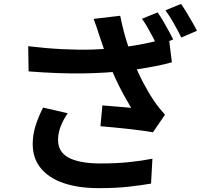

<svg xmlns="http://www.w3.org/2000/svg" viewBox="-20 -892 1040 976"><path d="M781.2 -829Q794.2 -811.3 808.8 -786.1Q823.4 -760.9 837.2 -735.8Q851 -710.7 860.5 -691.8L780.2 -657.5Q770.4 -678.3 757.1 -703Q743.8 -727.8 729.7 -752.8Q715.7 -777.8 701.7 -796.5ZM900.3 -872.1Q913.5 -853.3 928.8 -827.9Q944 -802.5 958.3 -777.9Q972.6 -753.3 981.1 -735.6L901.6 -701.3Q886.2 -733.2 863.9 -772.4Q841.7 -811.6 821.1 -839.6ZM487.5 -703.7Q482 -721 473.8 -745.9Q465.7 -770.8 456 -796L591.1 -811.9Q598.6 -773.4 608.6 -735Q618.7 -696.6 630.7 -660.1Q642.7 -623.5 654.5 -591.3Q677.5 -529 709.2 -469.6Q741 -410.2 765.2 -376Q777.8 -357.4 791.4 -340.8Q805 -324.1 818.7 -308.9L757.3 -219.4Q736.1 -223.6 704 -227.9Q671.9 -232.1 634.6 -236.3Q597.2 -240.5 559.7 -244.1Q522.2 -247.8 490.6 -250.4L500.4 -356.2Q525.4 -354.2 553.4 -351.8Q581.4 -349.5 606.3 -347.4Q631.3 -345.3 646.6 -343.8Q628.9 -373.2 608.7 -410Q588.5 -446.9 569.5 -487.6Q550.5 -528.3 534.9 -569.5Q518.9 -611.3 507.5 -645.3Q496.1 -679.3 487.5 -703.7ZM123.4 -657.1Q216.9 -646 298.7 -642Q380.4 -638 451.6 -640.2Q522.7 -642.5 582.2 -649.1Q627.3 -654.6 671.2 -662Q715 -669.4 757.2 -679.4Q799.4 -689.3 838.2 -701L853.7 -575.4Q821.1 -565.9 782.4 -558.1Q743.6 -550.3 702.6 -543.6Q661.5 -537 621.5 -532.3Q521.1 -520.7 400.2 -518.9Q279.3 -517 125.4 -529.1ZM324.2 -316.4Q300.3 -281 287.7 -247.5Q275.1 -214 275.1 -181.2Q275.1 -118.6 329.8 -90.1Q384.5 -61.5 487.3 -61.1Q569.2 -60.9 635.6 -67.8Q702 -74.6 754.8 -85.3L747.8 41.3Q705.4 48.7 637.9 56.7Q570.3 64.6 479.3 64.4Q377.5 64.2 302.4 38.4Q227.4 12.5 186.8 -37.6Q146.3 -87.7 146.3 -159.2Q146.3 -205 159.8 -249.6Q173.3 -294.2 198.9 -345.2Z"/></svg>

Font: Noto Sans HK Thin
Style: Regular
Weight: 100
Designer: Ryoko NISHIZUKA 西塚涼子 (kana, bopomofo & ideographs); Paul D. Hunt (Latin, Greek & Cyrillic); Sandoll Communications 산돌커뮤니
Foundry: Adobe
Version: Version 2.004-H2;hotconv 1.0.118;makeotfexe 2.5.65603